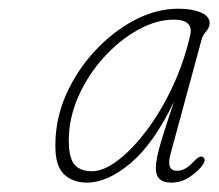

<svg xmlns="http://www.w3.org/2000/svg" viewBox="-20 -730 490 430"><path d="M361.5 -383.5Q352 -347.5 376.5 -347.5Q395.5 -347.5 414 -368.5Q427 -382.5 434 -378.5Q442.5 -373.5 434.5 -361.5Q426.5 -349 406.8 -335Q387 -321 363.5 -321Q329 -321 329 -353Q329 -363.5 331.8 -378Q334.5 -392.5 343.2 -421Q352 -449.5 369.5 -502Q324.5 -408.5 272.8 -364.8Q221 -321 174.5 -321Q143 -321 123.2 -339.8Q103.5 -358.5 104 -405Q104 -464 128.2 -518.5Q152.5 -573 192.8 -616.2Q233 -659.5 281.5 -685Q330 -710.5 379.5 -710.5Q410 -710.5 429.8 -702Q449.5 -693.5 449.5 -678.5Q449.5 -668.5 441.8 -659.8Q434 -651 431.5 -641.5ZM134 -416.5Q134 -376 147 -361.2Q160 -346.5 186 -346.5Q212 -346.5 244.5 -371.2Q277 -396 309.2 -439Q341.5 -482 367.2 -537.5Q393 -593 406.5 -653.5Q412 -686 369.5 -686Q330 -686 288.8 -663Q247.5 -640 212.5 -601.5Q177.5 -563 156 -515Q134.5 -467 134 -416.5Z"/></svg>

Font: Fraunces 72pt S100 Thin
Style: Italic
Weight: 100
Italic angle: -16°
Version: Version 1.000; ttfautohint (v1.8.3)